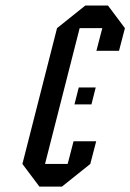

<svg xmlns="http://www.w3.org/2000/svg" viewBox="-20 -687 480 707"><path d="M229.2 -83.3 250.8 -166.7H334.2L312.5 -83.3L208.3 0H125L62.5 -83.3L190 -583.3L294.2 -666.7H377.5L440 -583.3L418.3 -500H335L356.7 -583.3H273.3L145.8 -83.3ZM316.7 -302.5H254.2L270 -365H332.5Z"/></svg>

Font: Yulong
Style: Italic
Weight: 400
Italic angle: -14.25°
Designer: GGBotNet
Foundry: f0n7.com
Version: 1.00